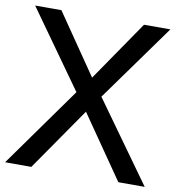

<svg xmlns="http://www.w3.org/2000/svg" viewBox="-81 -792 800 865"><g transform="rotate(10 319.5 -359.5)"><path d="M119.6 0 318.8 -287.6 517.6 0H638.2L375.5 -366.2L628.9 -718.8H508.3L319.3 -443.4L130.4 -718.8H10.3L261.2 -366.7L-0.5 0Z"/></g></svg>

Font: Winston
Style: Regular
Weight: 400
Designer: Vernon Adams, Kim Jin-seong, David Berlow, Cristiano Sobral
Foundry: The Winston Project Authors
Version: Version 3.004